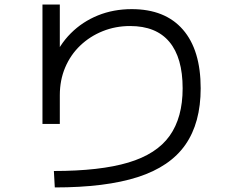

<svg xmlns="http://www.w3.org/2000/svg" viewBox="-20 -779 1040 841"><path d="M216 -30Q418 -30 542 -67Q666 -104 723 -184Q780 -264 780 -392Q780 -526 722 -595.5Q664 -665 550 -665Q486 -665 430 -642.5Q374 -620 331.5 -579.5Q289 -539 265.5 -483.5Q242 -428 242 -362V-236H166V-759H242V-511H211Q239 -582 290 -633Q341 -684 409 -711.5Q477 -739 557 -739Q703 -739 781 -649.5Q859 -560 859 -392Q859 -241 792 -145Q725 -49 584 -3.5Q443 42 220 42Z"/></svg>

Font: M PLUS 1 Code
Style: Regular
Weight: 400
Designer: Coji Morishita
Foundry: UNDERFOREST DESIGN
Version: Version 1.005